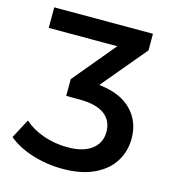

<svg xmlns="http://www.w3.org/2000/svg" viewBox="-115 -875 897 983"><g transform="rotate(15 333.5 -384.0)"><path d="M607.8 -231.1Q607.8 -163.3 573.9 -108.9Q540 -54.4 472.2 -22.2Q404.4 10 305.6 10Q221.1 10 143.9 -14.4Q66.7 -38.9 16.7 -81.1L71.1 -183.3Q111.1 -146.7 172.2 -125Q233.3 -103.3 302.2 -103.3Q383.3 -103.3 428.9 -137.2Q474.4 -171.1 474.4 -231.1Q474.4 -290 430.6 -322.8Q386.7 -355.6 297.8 -355.6H227.8V-444.4L414.4 -668.9H51.1V-777.8H574.4V-690L376.7 -453.3Q488.9 -442.2 548.3 -382.2Q607.8 -322.2 607.8 -231.1Z"/></g></svg>

Font: Paperlogy 6 SemiBold
Style: Regular
Weight: 600
Designer: redesigned by Lee Juim, glyphs from Gmarket Sans & Montserrat
Foundry: PT&
Version: Version 1.001